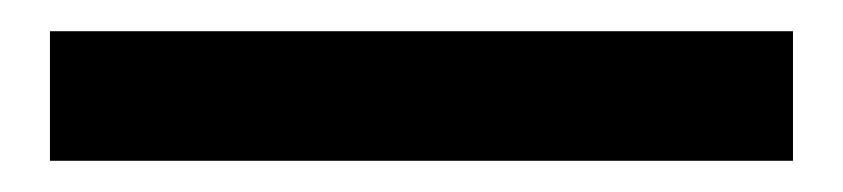

<svg xmlns="http://www.w3.org/2000/svg" viewBox="-20 37 540 123"><path d="M12 57V140H488V57Z"/></svg>

Font: Cambridge Sans Bold
Style: Regular
Weight: 700
Version: Version 2.020;PS 002.020;hotconv 1.0.88;makeotf.lib2.5.64775